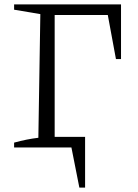

<svg xmlns="http://www.w3.org/2000/svg" viewBox="-20 -669 628 871"><path d="M529 -649V-401H506L469 -601H228V-48H366V182H340L304 0H44V-22Q73 -30 100.5 -35.5Q128 -41 154 -44L163 -605L44 -625V-649Z"/></svg>

Font: Piazzolla 24pt Light
Style: Regular
Weight: 300
Designer: Juan Pablo del Peral
Foundry: Huerta Tipografica
Version: Version 2.005